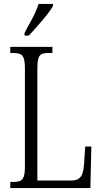

<svg xmlns="http://www.w3.org/2000/svg" viewBox="-20 -951 515 971"><path d="M32 0V-31H50Q70 -31 82.5 -36.5Q95 -42 100.5 -59Q106 -76 106 -109V-604Q106 -638 100.5 -655Q95 -672 82 -677.5Q69 -683 49 -683H32V-714H245V-683H226Q204 -683 191.5 -677.5Q179 -672 174 -655.5Q169 -639 169 -606V-38H339Q364 -38 377.5 -47Q391 -56 397 -74Q403 -92 405 -119L411 -210H442L437 0ZM104 -784Q118 -812 132 -836.5Q146 -861 157 -885Q168 -909 175 -931H248V-921Q241 -908 227 -889Q213 -870 195.5 -849.5Q178 -829 160 -808.5Q142 -788 125 -771H104Z"/></svg>

Font: Noto Serif Khmer ExtraCondensed Light
Style: Regular
Weight: 300
Width: 2
Designer: Danh Hong and the Monotype Design Team
Foundry: Monotype Imaging Inc.
Version: Version 2.004